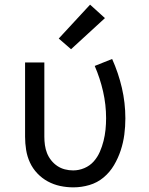

<svg xmlns="http://www.w3.org/2000/svg" viewBox="-20 -799 640 827"><path d="M296 8Q267 8 239 2Q211 -4 186 -17.5Q161 -31 141 -52Q121 -73 109 -99Q97 -125 92.5 -153.5Q88 -182 88 -210V-530H171V-210Q171 -192 173.5 -174Q176 -156 182.5 -139.5Q189 -123 200.5 -108.5Q212 -94 227 -84Q242 -74 259.5 -69.5Q277 -65 295 -65Q320 -65 343.5 -75Q367 -85 383.5 -103.5Q400 -122 410 -145Q420 -168 426 -192Q432 -216 434.5 -240.5Q437 -265 437 -290Q437 -348 424 -405Q411 -462 388 -515L463 -545Q490 -485 505 -420.5Q520 -356 520 -289Q520 -254 515.5 -219.5Q511 -185 500 -151.5Q489 -118 471 -87.5Q453 -57 426 -34.5Q399 -12 365 -2Q331 8 296 8ZM286 -587 233 -633 368 -779 432 -721Z"/></svg>

Font: Iosevka Mono
Style: Regular
Weight: 400
Designer: Belleve Invis
Foundry: Belleve Invis
Version: Version 11.1.1